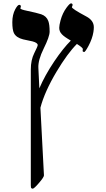

<svg xmlns="http://www.w3.org/2000/svg" viewBox="-20 -728 631 1141"><path d="M274.9 -540Q274.9 -510.3 239.7 -439.5Q205.6 -370.6 208 -324.2L213.9 -203.1Q246.6 -280.3 303.2 -364.3Q355 -440.9 400.9 -486.8Q361.3 -509.3 347.7 -524.4Q332 -540.5 332 -562.5Q332 -577.6 339.8 -606.9Q351.6 -650.4 375.5 -682.6Q395 -709 402.8 -708Q413.1 -706.5 411.1 -695.8Q409.7 -693.4 407.2 -686Q405.3 -676.8 493.2 -629.9Q537.6 -606.4 537.6 -565.9Q537.6 -554.2 535.2 -538.1Q528.8 -498 505.9 -455.1Q485.8 -418 480 -418.9Q469.7 -420.9 471.2 -426.8Q471.2 -427.7 472.2 -436Q473.1 -444.3 437 -466.8Q380.9 -410.6 316.4 -302.7Q245.1 -183.1 220.2 -87.9L241.2 314Q241.7 324.2 212.2 358.6Q182.6 393.1 174.8 393.1Q166.5 393.1 164.1 386.2Q163.1 382.3 163.1 373V-314.9Q163.1 -371.6 183.6 -412.1Q204.1 -452.6 204.1 -460Q204.1 -473.6 173.8 -481.9Q145.5 -487.8 117.2 -494.1Q76.2 -504.4 62.5 -531.7Q53.2 -551.3 53.2 -596.2Q53.2 -640.6 70.8 -673.3Q85 -699.2 94.2 -699.2Q104 -699.2 104 -689Q104 -686 102.5 -683.1Q101.1 -680.2 101.1 -678.2Q101.1 -671.9 141.6 -663.6Q199.7 -651.4 225.1 -643.1Q256.3 -632.3 267.1 -603Q274.9 -582 274.9 -540Z"/></svg>

Font: Ezra SIL
Style: Regular
Weight: 400
Designer: Development by SIL's NRSI team. OpenType tables by Ralph Hancock ( hancock@dircon.co.uk )
Foundry: SIL International, Version 2.51: 2007
Version: Version 2.51, 2007